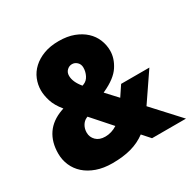

<svg xmlns="http://www.w3.org/2000/svg" viewBox="-153 -832 996 995"><g transform="rotate(-30 345.0 -334.0)"><path d="M446 -46Q407 -17 358.5 -3.5Q310 10 245 10Q193 10 152 -4.5Q111 -19 83 -44Q55 -69 40.5 -102.5Q26 -136 26 -174Q26 -242 58 -289Q90 -336 154 -359L166 -363Q134 -402 123 -437.5Q112 -473 112 -502Q112 -536 125 -568Q138 -600 164.5 -624.5Q191 -649 229.5 -663.5Q268 -678 319 -678Q370 -678 408.5 -663.5Q447 -649 473.5 -624.5Q500 -600 513 -568Q526 -536 526 -502Q526 -456 497 -411.5Q468 -367 394 -333L388 -330L449 -264L489 -324H658L545 -158L690 0H487ZM282 -128Q320 -128 354 -150L253 -264L246 -261Q229 -253 218.5 -235Q208 -217 208 -194Q208 -167 227.5 -147.5Q247 -128 282 -128ZM276 -495Q276 -458 311 -416L319 -419Q340 -427 351 -449Q362 -471 362 -495Q362 -515 349 -527.5Q336 -540 319 -540Q302 -540 289 -527.5Q276 -515 276 -495Z"/></g></svg>

Font: Celebes Black
Style: Regular
Weight: 900
Designer: Anugrah Pasau
Foundry: Lafontype
Version: Version 1.000; ttfautohint (v1.8.4)